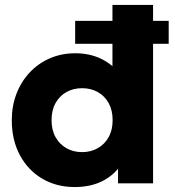

<svg xmlns="http://www.w3.org/2000/svg" viewBox="-20 -740 706 775"><path d="M283.4 -563.2V-655.8H660.9V-563.2ZM281.1 15Q208.2 15 150.9 -18.6Q93.5 -52.2 60.6 -113.1Q27.6 -173.9 27.6 -255Q27.6 -312.2 46.4 -361.3Q65.2 -410.4 99.6 -447.1Q133.9 -483.9 180.8 -504.4Q227.8 -525 284.1 -525Q342.6 -525 389.6 -502Q436.5 -479 471.4 -433.2L433.9 -395.8V-720H597.9V0H456.4V-132.2L478.9 -95.2Q457 -46.4 405.6 -15.7Q354.1 15 281.1 15ZM311.4 -126Q346.5 -126 374.4 -141.8Q402.4 -157.5 418.5 -186.4Q434.6 -215.2 434.6 -255Q434.6 -294.8 418.7 -323.7Q402.8 -352.6 374.8 -368.3Q346.9 -384 311.4 -384Q275.9 -384 247.9 -368.3Q220 -352.6 204.1 -323.7Q188.1 -294.8 188.1 -255Q188.1 -215.2 204.2 -186.4Q220.4 -157.5 248.3 -141.8Q276.2 -126 311.4 -126Z"/></svg>

Font: Geologica Thin
Style: Regular
Weight: 100
Version: Version 1.010;gftools[0.9.28]